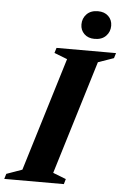

<svg xmlns="http://www.w3.org/2000/svg" viewBox="-87 -919 620 961"><g transform="rotate(5 223.0 -438.5)"><path d="M232.5 -624.5 167 -650 175 -676H474L466 -650L387.5 -622.5L213 -51.5L278.5 -26L271 0H-28.5L-20.5 -26L58 -54ZM360.5 -737.5Q328 -737.5 308.5 -756.5Q289 -775.5 289 -804Q289 -835 309.5 -856Q330 -877 366 -877Q399 -877 418.5 -858Q438 -839 438 -810Q438 -779.5 417.5 -758.5Q397 -737.5 360.5 -737.5Z"/></g></svg>

Font: Newsreader 16pt 16pt
Style: Bold Italic
Weight: 700
Italic angle: -17°
Version: Version 1.003